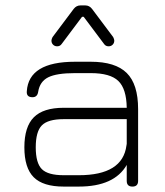

<svg xmlns="http://www.w3.org/2000/svg" viewBox="-20 -689 611 709"><path d="M191 -518Q182 -518 176 -524Q170 -530 170 -539Q170 -544 174 -552L252 -656Q262 -669 277 -669H295Q310 -669 320 -656L398 -552Q402 -544 402 -539Q402 -530 396 -524Q390 -518 381 -518Q370 -518 364 -527L289 -627H283L208 -527Q202 -518 191 -518ZM215 0Q139 0 104.5 -34.5Q70 -69 70 -145Q70 -221 105 -256Q140 -291 215 -291H448Q447 -361 417 -390Q387 -419 315 -419H257Q189 -419 158 -403.5Q127 -388 121 -350Q118 -330 100 -330Q77 -330 79 -352Q86 -461 257 -461H315Q406 -461 448 -419.5Q490 -378 490 -286V-21Q490 0 469 0Q448 0 448 -21V-80Q402 0 271 0ZM271 -42Q433 -42 447 -152Q447 -153 447.5 -155Q448 -157 448 -158V-249H215Q157 -249 134.5 -226Q112 -203 112 -145Q112 -87 134.5 -64.5Q157 -42 215 -42Z"/></svg>

Font: Jura Light
Style: Regular
Weight: 300
Designer: Daniel Johnson, Alexei Vanyashin
Foundry: Daniel Johnson
Version: Version 5.103